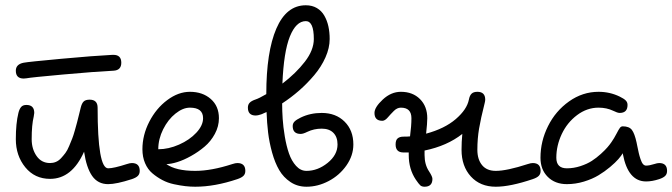

<svg xmlns="http://www.w3.org/2000/svg" viewBox="-20 -708 2549 728"><path d="M40 -180.2Q40 -240.2 49.8 -279.8Q53.2 -293.9 59.8 -302Q66.4 -310.1 80.1 -310.1Q109.9 -310.1 109.9 -279.8Q109.9 -275.9 107.9 -266.1Q100.1 -234.4 100.1 -180.2Q100.1 -143.1 118.7 -116.5Q137.2 -89.8 169.9 -89.8Q181.6 -89.8 192.1 -94.2Q202.6 -98.6 211.7 -108.4Q220.7 -118.2 228 -127.9Q235.4 -137.7 242.2 -154.3Q249 -170.9 253.7 -182.4Q258.3 -193.8 263.9 -213.9Q269.5 -233.9 272.2 -243.9Q274.9 -253.9 279.8 -274.2Q284.7 -294.4 286.1 -299.8Q290 -315.9 297.1 -323Q304.2 -330.1 319.8 -330.1Q350.1 -330.1 350.1 -299.8Q350.1 -69.8 390.1 -69.8Q411.1 -69.8 460.9 -85.9Q472.7 -89.8 480 -89.8Q509.8 -89.8 509.8 -60.1Q509.8 -48.3 502.9 -41.3Q496.1 -34.2 480 -28.8Q421.4 -9.8 390.1 -9.8Q351.1 -9.8 329.3 -41Q307.6 -72.3 298.8 -132.8Q252.9 -29.8 169.9 -29.8Q111.8 -29.8 75.9 -73.7Q40 -117.7 40 -180.2ZM40 -439.9Q40 -464.4 69.8 -470.2Q87.4 -473.6 212.4 -485.1Q337.4 -496.6 405.8 -500H410.2Q439.9 -500 439.9 -470.2Q439.9 -441.4 410.2 -439.9Q341.3 -436.5 219.5 -425.5Q97.7 -414.6 80.1 -411.1Q71.8 -410.2 69.8 -410.2Q40 -410.2 40 -439.9Z M520 -142.1Q520 -195.8 546.1 -246.6Q572.3 -297.4 614.3 -328.6Q656.2 -359.9 700.2 -359.9Q748 -359.9 779.1 -332.8Q810.1 -305.7 810.1 -259.8Q810.1 -229 794.7 -200.4Q779.3 -171.9 755.6 -151.9Q731.9 -131.8 704.3 -116.5Q676.8 -101.1 652.3 -93.5Q627.9 -85.9 610.8 -85.9Q646.5 -60.1 720.2 -60.1Q781.7 -60.1 860.8 -85.9Q872.6 -89.8 879.9 -89.8Q910.2 -89.8 910.2 -60.1Q910.2 -48.3 903.1 -41.3Q896 -34.2 879.9 -28.8Q794.4 0 720.2 0Q701.7 0 682.6 -2.2Q663.6 -4.4 639.6 -9.5Q615.7 -14.6 595.5 -25.4Q575.2 -36.1 557.6 -51Q540 -65.9 530 -89.4Q520 -112.8 520 -142.1ZM580.1 -142.1Q619.1 -142.1 658.9 -159.7Q698.7 -177.2 724.4 -204.8Q750 -232.4 750 -259.8Q750 -299.8 700.2 -299.8Q673.3 -299.8 645.3 -277.3Q617.2 -254.9 598.6 -217.8Q580.1 -180.7 580.1 -142.1Z M919.9 -299.8Q919.9 -311.5 926.8 -318.6Q933.6 -325.7 949.7 -331.1Q961.9 -335 989.7 -351.1Q989.7 -511.2 1027.8 -599.6Q1065.9 -688 1139.6 -688Q1163.6 -688 1181.4 -677.5Q1199.2 -667 1209.7 -648.7Q1220.2 -630.4 1225.1 -608.2Q1230 -585.9 1230 -560.1Q1230 -526.4 1214.1 -490.5Q1198.2 -454.6 1171.4 -422.9Q1144.5 -391.1 1114 -364.5Q1083.5 -337.9 1049.8 -315.9Q1049.8 -287.6 1051.8 -257.6Q1053.7 -227.5 1059.8 -190.9Q1065.9 -154.3 1075.7 -126.2Q1085.4 -98.1 1102.5 -79.1Q1119.6 -60.1 1142.1 -60.1Q1184.6 -60.1 1222.2 -90.3Q1259.8 -120.6 1259.8 -160.2Q1259.8 -188.5 1244.1 -204.3Q1228.5 -220.2 1199.7 -220.2Q1170.4 -220.2 1145 -208Q1129.4 -200.2 1120.1 -200.2Q1089.8 -200.2 1089.8 -230Q1089.8 -240.2 1096.9 -247.3Q1104 -254.4 1120.1 -262.2Q1156.2 -279.8 1199.7 -279.8Q1253.4 -279.8 1286.6 -246.8Q1319.8 -213.9 1319.8 -160.2Q1319.8 -118.2 1293.5 -80.6Q1267.1 -43 1226.1 -21.5Q1185.1 0 1142.1 0Q1107.9 0 1081.3 -17.8Q1054.7 -35.6 1038.6 -63.2Q1022.5 -90.8 1011.7 -129.6Q1001 -168.5 996.6 -205.1Q992.2 -241.7 990.7 -283.2Q987.3 -282.2 980 -278.6Q972.7 -274.9 968.8 -273.9Q957 -270 949.7 -270Q919.9 -270 919.9 -299.8ZM1050.8 -391.1Q1102.1 -430.2 1136 -474.1Q1169.9 -518.1 1169.9 -560.1Q1169.9 -627.9 1139.6 -627.9Q1102.5 -627.9 1079.1 -569.6Q1055.7 -511.2 1050.8 -391.1Z M1399.9 -279.8Q1399.9 -301.3 1431.4 -330.6Q1462.9 -359.9 1500 -359.9Q1544.9 -359.9 1572.5 -332.3Q1600.1 -304.7 1600.1 -259.8Q1600.1 -241.7 1595.7 -201.2Q1666 -220.2 1708.3 -256.6Q1750.5 -293 1757.8 -330.1Q1760.7 -345.7 1768.1 -352.8Q1775.4 -359.9 1790 -359.9Q1819.8 -359.9 1819.8 -330.1Q1819.8 -325.7 1817.9 -317.9Q1802.7 -257.8 1796.4 -220Q1790 -182.1 1790 -140.1Q1790 -103.5 1807.9 -81.8Q1825.7 -60.1 1859.9 -60.1Q1901.9 -60.1 1981 -85.9Q1992.7 -89.8 2000 -89.8Q2029.8 -89.8 2029.8 -60.1Q2029.8 -48.3 2022.9 -41.3Q2016.1 -34.2 2000 -28.8Q1914.6 0 1859.9 0Q1800.8 0 1765.4 -38.8Q1730 -77.6 1730 -140.1Q1730 -169.9 1732.9 -200.2Q1675.3 -154.8 1589.8 -137.2V-120.1Q1589.8 -83.5 1606.9 -58.1Q1619.6 -38.6 1619.6 -29.8Q1619.6 0 1589.8 0Q1579.6 0 1573.7 -5.1Q1567.9 -10.3 1556.6 -26.9Q1529.8 -66.9 1529.8 -120.1V-129.9H1509.8Q1480 -129.9 1480 -160.2Q1480 -176.8 1487.8 -183.3Q1495.6 -189.9 1509.8 -189.9Q1526.9 -189.9 1534.7 -190.9Q1540 -231 1540 -259.8Q1540 -299.8 1500 -299.8Q1485.8 -299.8 1473.4 -287.4Q1460.9 -274.9 1450.2 -262.5Q1439.5 -250 1429.7 -250Q1399.9 -250 1399.9 -279.8Z M2029.3 -109.9Q2029.3 -172.4 2057.9 -229.7Q2086.4 -287.1 2137.7 -323.5Q2189 -359.9 2249.5 -359.9Q2292.5 -359.9 2329.6 -341.8Q2345.7 -334 2352.5 -327.1Q2359.4 -320.3 2359.4 -310.1Q2359.4 -279.8 2329.6 -279.8Q2321.3 -279.8 2304.7 -288.1Q2280.3 -299.8 2249.5 -299.8Q2205.6 -299.8 2168 -271.5Q2130.4 -243.2 2109.9 -199.5Q2089.4 -155.8 2089.4 -109.9Q2089.4 -69.8 2129.4 -69.8Q2155.3 -69.8 2180.7 -78.1Q2206.1 -86.4 2223.9 -97.9Q2241.7 -109.4 2258.3 -124.5Q2274.9 -139.6 2283.4 -149.7Q2292 -159.7 2298.3 -168.9Q2308.6 -183.6 2317.4 -200.7Q2326.2 -217.8 2330.6 -223.4Q2335 -229 2341.3 -229Q2365.7 -229 2376 -215.3Q2386.2 -201.7 2393.6 -168Q2394.5 -164.1 2396 -156.2Q2399.9 -137.2 2402.1 -127.4Q2404.3 -117.7 2408.7 -104.5Q2413.1 -91.3 2418.2 -85.7Q2423.3 -80.1 2429.7 -80.1Q2442.4 -80.1 2460.4 -85.9Q2472.2 -89.8 2479.5 -89.8Q2509.3 -89.8 2509.3 -60.1Q2509.3 -48.3 2502.4 -41.3Q2495.6 -34.2 2479.5 -28.8Q2452.6 -20 2429.7 -20Q2361.3 -20 2341.8 -123.5L2341.3 -127Q2335.9 -117.7 2324.7 -104.7Q2313.5 -91.8 2293.2 -74.7Q2272.9 -57.6 2249.5 -43.5Q2226.1 -29.3 2194.1 -19.5Q2162.1 -9.8 2129.4 -9.8Q2084.5 -9.8 2056.9 -37.4Q2029.3 -64.9 2029.3 -109.9Z"/></svg>

Font: Pecita
Style: Book
Weight: 400
Width: 6
Version: Version 3.4.1